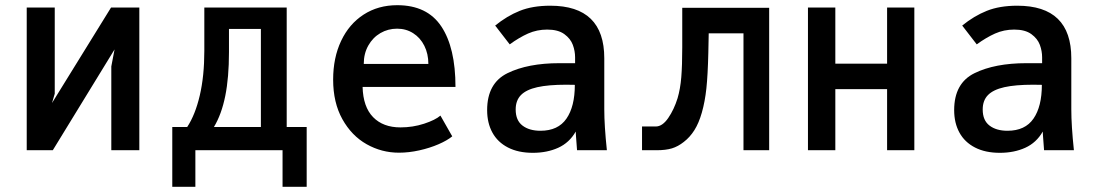

<svg xmlns="http://www.w3.org/2000/svg" viewBox="-20 -579 4240 740"><path d="M83 -550H191V-218L180.5 -182L408 -550H517V0H409V-323L421.5 -388.5L183.5 0H83Z M644 -89.5H701.5Q732.5 -136.5 750 -211.2Q767.5 -286 767.5 -383V-550H1085V-89.5H1162V141H1069V0H733V141H644ZM985.5 -89.5V-467.5H862.5V-378Q862.5 -280 848.2 -209.2Q834 -138.5 804.5 -89.5Z M1264 -272Q1264 -356.5 1294.8 -421.5Q1325.5 -486.5 1381.5 -522.8Q1437.5 -559 1511 -559Q1626.5 -559 1681 -477Q1735.5 -395 1735.5 -244H1377.5Q1379.5 -167 1418 -127.5Q1456.5 -88 1523.5 -88Q1571 -88 1614.5 -102.2Q1658 -116.5 1677.5 -133.5L1723 -53.5Q1703.5 -37.5 1670 -23Q1636.5 -8.5 1596.2 0.5Q1556 9.5 1517.5 9.5Q1451 9.5 1393 -23.2Q1335 -56 1299.5 -119.8Q1264 -183.5 1264 -272ZM1510.5 -468.5Q1475.5 -468.5 1446.2 -451.5Q1417 -434.5 1399.5 -403.5Q1382 -372.5 1382 -332.5H1631Q1631 -371.5 1615.5 -402.5Q1600 -433.5 1572.5 -451Q1545 -468.5 1510.5 -468.5Z M1857.5 -154.5Q1857.5 -258.5 1936 -297Q2014.5 -335.5 2136 -335.5H2196.5V-358.5Q2196.5 -382 2187.8 -406Q2179 -430 2155 -447.5Q2131 -465 2089 -465Q2049.5 -465 2015.2 -449.8Q1981 -434.5 1944.5 -408L1888.5 -480.5Q1934 -517.5 1983.2 -537.2Q2032.5 -557 2101 -557Q2309 -557 2309 -354.5V-157.5Q2309 -95 2319 0H2204L2199.5 -60.5L2199 -72Q2174.5 -29 2131.5 -9.5Q2088.5 10 2033.5 10Q1977.5 10 1937.8 -10.5Q1898 -31 1877.8 -68Q1857.5 -105 1857.5 -154.5ZM2195.5 -252 2162 -252.5Q2093.5 -252.5 2051 -243Q2008.5 -233.5 1988 -212.8Q1967.5 -192 1967.5 -157Q1967.5 -115 1993.8 -95Q2020 -75 2063 -75Q2131 -75 2163.2 -121.8Q2195.5 -168.5 2195.5 -252Z M2454.5 -91.5H2507.5Q2533 -91.5 2555.5 -124.2Q2578 -157 2591.5 -200.5Q2602 -236 2605.8 -281.5Q2609.5 -327 2609.5 -397V-549H2944.5V0H2845.5V-450.5H2711.5L2710 -375Q2708 -289.5 2702.5 -238.2Q2697 -187 2685 -145Q2673.5 -104.5 2656.2 -77.2Q2639 -50 2615.5 -32Q2593.5 -14.5 2569.8 -7.2Q2546 0 2510.5 0H2454.5Z M3094 -550H3199.5V-333.5H3399V-550H3504V0H3399V-235.5H3199.5V0H3094Z M3657.5 -154.5Q3657.5 -258.5 3736 -297Q3814.5 -335.5 3936 -335.5H3996.5V-358.5Q3996.5 -382 3987.8 -406Q3979 -430 3955 -447.5Q3931 -465 3889 -465Q3849.5 -465 3815.2 -449.8Q3781 -434.5 3744.5 -408L3688.5 -480.5Q3734 -517.5 3783.2 -537.2Q3832.5 -557 3901 -557Q4109 -557 4109 -354.5V-157.5Q4109 -95 4119 0H4004L3999.5 -60.5L3999 -72Q3974.5 -29 3931.5 -9.5Q3888.5 10 3833.5 10Q3777.5 10 3737.8 -10.5Q3698 -31 3677.8 -68Q3657.5 -105 3657.5 -154.5ZM3995.5 -252 3962 -252.5Q3893.5 -252.5 3851 -243Q3808.5 -233.5 3788 -212.8Q3767.5 -192 3767.5 -157Q3767.5 -115 3793.8 -95Q3820 -75 3863 -75Q3931 -75 3963.2 -121.8Q3995.5 -168.5 3995.5 -252Z"/></svg>

Font: JuliaMono SemiBold
Style: Regular
Weight: 600
Monospace: yes
Designer: cormullion
Foundry: corm
Version: Version 0.055; ttfautohint (v1.8.4)